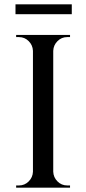

<svg xmlns="http://www.w3.org/2000/svg" viewBox="-20 -860 394 880"><path d="M224 -700V0H131V-700ZM134 -73V0H54V-10Q54 -10 60.5 -10Q67 -10 67 -10Q93 -10 111.5 -28.5Q130 -47 131 -73ZM134 -627H131Q130 -653 111.5 -671.5Q93 -690 67 -690Q67 -690 60.5 -690Q54 -690 54 -690V-700H134ZM221 -73H224Q225 -47 243.5 -28.5Q262 -10 288 -10Q288 -10 294 -10Q300 -10 301 -10V0H221ZM221 -627V-700H301V-690Q300 -690 294 -690Q288 -690 288 -690Q262 -690 243.5 -671.5Q225 -653 224 -627ZM51 -840H309V-795H51Z"/></svg>

Font: Cinzel Eorzea
Style: Regular
Weight: 500
Designer: Natanael Gama
Version: Version 2.000